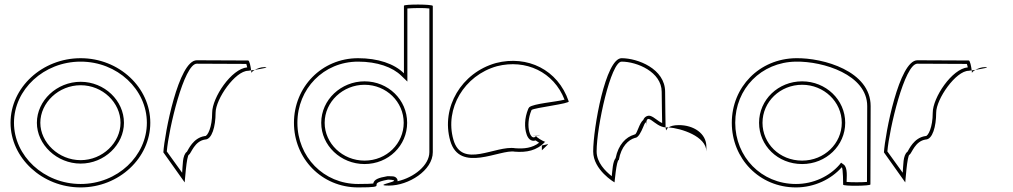

<svg xmlns="http://www.w3.org/2000/svg" viewBox="-20 -810 4422 838"><path d="M26 -274C26 -121 164 8 332 8C500 8 636 -121 636 -274C636 -428 500 -556 332 -556C164 -556 26 -428 26 -274ZM41 -274C41 -419 171 -541 332 -541C493 -541 621 -419 621 -274C621 -130 493 -7 332 -7C171 -7 41 -130 41 -274ZM141 -274C141 -179 228 -96 332 -96C436 -96 521 -179 521 -274C521 -371 436 -453 332 -453C228 -453 141 -371 141 -274ZM156 -274C156 -362 236 -438 332 -438C428 -438 506 -362 506 -274C506 -188 428 -111 332 -111C236 -111 156 -188 156 -274Z M693 -145 786 -14C786 -6 794 -135 805 -135C815 -142 829 -194 875 -201C905 -201 921 -258 921 -318C921 -378 1007 -501 1063 -501C1063 -501 1068 -502 1076 -503C1074 -520 1069 -546 1063 -546C1063 -546 921 -547 839 -547C759 -547 698 -225 693 -145ZM708 -149C716 -246 783 -532 839 -532C910 -532 1026 -531 1055 -531C1056 -527 1058 -522 1059 -516C990 -510 906 -384 906 -318C906 -254 886 -216 875 -216H873C823 -208 802 -157 796 -148C775 -133 778 -86 775 -56ZM1076 -503C1077 -498 1077 -494 1077 -491C1077 -494 1083 -500 1092 -505C1086 -504 1081 -504 1076 -503ZM1092 -505C1122 -510 1161 -517 1134 -517C1118 -517 1103 -511 1092 -505Z M1263 -274C1263 -118 1384 8 1543 8C1693 8 1564 -6 1674 -26C1762 -23 1593 0 1678 0C1763 0 1869 -66 1869 -146V-784C1869 -792 1743 -792 1743 -785V-490C1701 -532 1629 -556 1543 -556C1384 -556 1263 -430 1263 -274ZM1278 -274C1278 -422 1392 -541 1543 -541C1626 -541 1694 -517 1732 -479L1758 -454V-773C1782 -775 1832 -776 1854 -773V-146C1854 -89 1787 -35 1715 -19C1716 -25 1714 -28 1712 -31C1703 -43 1691 -40 1675 -41H1671C1631 -34 1613 -27 1609 -9C1600 -8 1580 -7 1543 -7C1392 -7 1278 -126 1278 -274ZM1382 -274C1382 -175 1467 -94 1571 -94C1676 -94 1757 -175 1757 -274C1757 -375 1674 -455 1571 -455C1469 -455 1382 -375 1382 -274ZM1397 -274C1397 -366 1477 -440 1571 -440C1666 -440 1742 -366 1742 -274C1742 -184 1668 -109 1571 -109C1475 -109 1397 -184 1397 -274Z M1945 -196C1986 -52 2163 -160 2227 -148C2277 -144 2323 -152 2359 -191C2351 -193 2318 -212 2320 -217C2298 -188 2269 -257 2300 -330C2312 -340 2472 -358 2462 -368C2415 -506 2282 -570 2145 -535C1994 -493 1904 -341 1945 -196ZM1959 -200C1920 -336 2006 -481 2149 -521C2275 -553 2397 -496 2444 -375C2406 -365 2309 -358 2290 -342L2286 -336C2268 -293 2269 -252 2278 -225C2283 -208 2296 -190 2318 -197C2323 -193 2329 -190 2333 -187C2303 -164 2268 -160 2229 -163C2143 -177 1996 -71 1959 -200ZM2305 -217C2305 -216 2334 -217 2335 -217V-218ZM2320 -217V-218ZM2345 -154 2371 -179C2372 -180 2371 -180 2372 -181L2345 -175ZM2359 -191C2361 -191 2361 -191 2360 -190V-192Z M2569 -149C2569 -68 2662 -14 2662 -14C2662 -6 2670 -112 2681 -112C2691 -171 2723 -200 2751 -208C2781 -208 2800 -314 2800 -261C2800 -331 2836 -256 2885 -254C2885 -281 2883 -346 2883 -409C2883 -510 2763 -556 2693 -556C2623 -556 2569 -250 2569 -149ZM2584 -149C2584 -257 2646 -541 2693 -541C2760 -541 2868 -496 2868 -409C2868 -358 2870 -305 2870 -273C2851 -281 2837 -298 2819 -304C2806 -308 2792 -299 2788 -287C2769 -271 2762 -228 2751 -223H2749L2747 -222C2713 -212 2679 -180 2667 -120C2654 -104 2653 -66 2650 -41C2622 -63 2584 -101 2584 -149ZM2885 -254C2886 -246 2887 -242 2888 -241C2888 -237 2887 -246 2898 -254ZM2898 -254C2953 -250 3063 -215 3063 -149V-170C3063 -228 3007 -264 2943 -264C2919 -264 2906 -259 2898 -254Z M3174 -274C3174 -118 3294 8 3454 8C3535 8 3608 -28 3654 -80C3660 -76 3660 -4 3660 -4C3660 3 3779 2 3779 -5L3780 -347C3780 -500 3573 -558 3454 -556C3294 -554 3174 -430 3174 -274ZM3189 -274C3189 -422 3302 -539 3454 -541C3573 -543 3765 -484 3765 -347L3764 -16C3742 -14 3695 -14 3675 -16C3675 -34 3681 -79 3662 -92L3651 -100L3643 -90C3600 -41 3531 -7 3454 -7C3302 -7 3189 -126 3189 -274ZM3293 -274C3293 -175 3374 -94 3481 -94C3586 -94 3669 -175 3669 -274C3669 -375 3584 -455 3481 -455C3377 -455 3293 -375 3293 -274ZM3308 -274C3308 -366 3385 -440 3481 -440C3576 -440 3654 -366 3654 -274C3654 -184 3578 -109 3481 -109C3382 -109 3308 -184 3308 -274Z M3838 -145 3931 -14C3931 -6 3939 -135 3950 -135C3960 -142 3974 -194 4020 -201C4050 -201 4066 -258 4066 -318C4066 -378 4152 -501 4208 -501C4208 -501 4213 -502 4221 -503C4219 -520 4214 -546 4208 -546C4208 -546 4066 -547 3984 -547C3904 -547 3843 -225 3838 -145ZM3853 -149C3861 -246 3928 -532 3984 -532C4055 -532 4171 -531 4200 -531C4201 -527 4203 -522 4204 -516C4135 -510 4051 -384 4051 -318C4051 -254 4031 -216 4020 -216H4018C3968 -208 3947 -157 3941 -148C3920 -133 3923 -86 3920 -56ZM4221 -503C4222 -498 4222 -494 4222 -491C4222 -494 4228 -500 4237 -505C4231 -504 4226 -504 4221 -503ZM4237 -505C4267 -510 4306 -517 4279 -517C4263 -517 4248 -511 4237 -505Z"/></svg>

Font: Ampere
Style: OuLn
Weight: 400
Version: Version 1